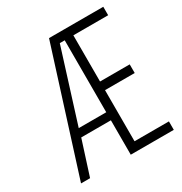

<svg xmlns="http://www.w3.org/2000/svg" viewBox="-150 -735 800 846"><g transform="rotate(-30 250.0 -312.5)"><path d="M20 0 218 -625H494V-582H317V-347H468V-303H317V-43H492V0H273V-175H122L66 0ZM133 -216H273V-582H248Z"/></g></svg>

Font: Inconsolata Light
Style: Regular
Weight: 300
Designer: Raph Levien, Cyreal, Brenton Simpson
Foundry: Raph Levien, Cyreal, Google
Version: Version 3.001